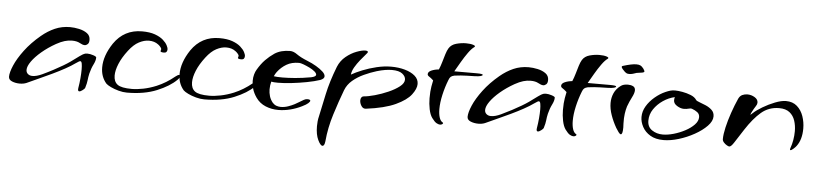

<svg xmlns="http://www.w3.org/2000/svg" viewBox="-42 -690 4824 1127"><g transform="rotate(5 2370.0 -126.5)"><path d="M428 16Q418 16 421 -3Q426 -32 428.5 -61.5Q431 -91 431 -113Q431 -134 428.5 -147.5Q426 -161 419 -161Q416 -161 410.5 -158Q405 -155 392 -146Q370 -130 335.5 -111Q301 -92 261 -73Q221 -54 183 -37Q145 -20 115 -6Q98 1 76 1Q51 1 30.5 -7.5Q10 -16 10 -34Q10 -59 28 -101Q46 -143 83 -192.5Q120 -242 175 -288Q212 -319 253 -337Q294 -355 342 -355Q367 -355 395 -349Q423 -343 442.5 -329Q462 -315 462 -290Q462 -272 453.5 -264.5Q445 -257 436 -257Q424 -257 406.5 -267Q389 -277 360 -277Q339 -277 317 -270.5Q295 -264 268 -249Q222 -223 186 -192.5Q150 -162 129.5 -133Q109 -104 109 -83Q109 -68 119.5 -59Q130 -50 146 -50Q171 -50 204 -65.5Q237 -81 267 -97Q329 -130 361.5 -153Q394 -176 411.5 -189.5Q429 -203 445 -208Q448 -209 456 -209Q472 -209 491.5 -202.5Q511 -196 510 -190Q510 -172 498 -148.5Q486 -125 478 -93Q473 -71 471.5 -53.5Q470 -36 461 -7Q460 -3 448 6.5Q436 16 428 16Z M707 -1Q684 -1 658 -8Q632 -15 611.5 -25Q591 -35 583 -43Q550 -81 550 -136Q550 -205 600 -280Q660 -367 765 -367Q811 -367 841.5 -356Q872 -345 890 -329Q908 -313 915.5 -298Q923 -283 923 -276Q923 -254 904 -254Q883 -254 883 -261Q883 -263 884.5 -266.5Q886 -270 886 -273Q886 -278 878.5 -286.5Q871 -295 865 -299Q843 -316 810 -316Q782 -316 751.5 -300Q721 -284 692 -246Q659 -203 643 -164Q627 -125 627 -95Q627 -59 649.5 -42Q672 -25 734 -25Q764 -25 801.5 -32.5Q839 -40 878 -56Q933 -79 983 -120Q997 -131 1003 -131Q1009 -131 1009 -124Q1009 -113 997 -102Q957 -62 883 -31.5Q809 -1 707 -1Z M1163 -1Q1140 -1 1114 -8Q1088 -15 1067.5 -25Q1047 -35 1039 -43Q1006 -81 1006 -136Q1006 -205 1056 -280Q1116 -367 1221 -367Q1267 -367 1297.5 -356Q1328 -345 1346 -329Q1364 -313 1371.5 -298Q1379 -283 1379 -276Q1379 -254 1360 -254Q1339 -254 1339 -261Q1339 -263 1340.5 -266.5Q1342 -270 1342 -273Q1342 -278 1334.5 -286.5Q1327 -295 1321 -299Q1299 -316 1266 -316Q1238 -316 1207.5 -300Q1177 -284 1148 -246Q1115 -203 1099 -164Q1083 -125 1083 -95Q1083 -59 1105.5 -42Q1128 -25 1190 -25Q1220 -25 1257.5 -32.5Q1295 -40 1334 -56Q1389 -79 1439 -120Q1453 -131 1459 -131Q1465 -131 1465 -124Q1465 -113 1453 -102Q1413 -62 1339 -31.5Q1265 -1 1163 -1Z M1601 23Q1561 23 1526 8.5Q1491 -6 1469 -37Q1451 -63 1444 -87.5Q1437 -112 1437 -134Q1437 -155 1442 -172.5Q1447 -190 1454 -201Q1475 -237 1498.5 -261Q1522 -285 1550 -304Q1587 -328 1641 -328Q1661 -328 1683 -312Q1705 -296 1747 -279Q1775 -268 1799.5 -253.5Q1824 -239 1839.5 -224.5Q1855 -210 1855 -197Q1855 -183 1832 -174Q1799 -163 1754 -154.5Q1709 -146 1664.5 -141Q1620 -136 1586 -136Q1560 -136 1546 -139Q1540 -117 1540 -93Q1540 -73 1546 -53Q1552 -33 1566 -16Q1576 -5 1588.5 -0.5Q1601 4 1614 4Q1636 4 1657.5 -3.5Q1679 -11 1695 -19.5Q1711 -28 1715 -31Q1735 -43 1745.5 -49Q1756 -55 1766 -55Q1784 -55 1784 -47Q1784 -42 1774 -32.5Q1764 -23 1739 -11Q1707 5 1671.5 14Q1636 23 1601 23ZM1609 -169Q1641 -169 1684 -172.5Q1727 -176 1777 -185Q1805 -191 1805 -202Q1805 -211 1792.5 -221.5Q1780 -232 1761.5 -241Q1743 -250 1725.5 -256.5Q1708 -263 1699 -263Q1656 -263 1625.5 -245Q1595 -227 1573 -198Q1566 -189 1558 -172Q1575 -169 1609 -169Z M1878 210Q1866 210 1851 178.5Q1836 147 1836 98Q1836 84 1837.5 69Q1839 54 1843 38Q1855 -18 1871 -93.5Q1887 -169 1922 -259Q1937 -296 1967 -320.5Q1997 -345 2029 -357Q2061 -369 2080 -369Q2096 -369 2096 -361Q2096 -358 2083.5 -344Q2071 -330 2054 -309Q2037 -288 2023.5 -265Q2010 -242 2008 -221Q2034 -236 2072.5 -251.5Q2111 -267 2155 -277.5Q2199 -288 2240 -288Q2284 -288 2321 -277.5Q2358 -267 2380.5 -247.5Q2403 -228 2403 -200Q2403 -172 2376.5 -137Q2350 -102 2286.5 -72.5Q2223 -43 2113 -29Q2096 -27 2086 -43Q2076 -59 2076 -75Q2076 -85 2080.5 -92Q2085 -99 2093 -100Q2120 -102 2159.5 -113Q2199 -124 2237.5 -141Q2276 -158 2301.5 -178Q2327 -198 2327 -219Q2327 -238 2307.5 -253.5Q2288 -269 2246 -269Q2228 -269 2206 -265.5Q2184 -262 2157 -254Q2121 -243 2084 -226Q2047 -209 2018 -184.5Q1989 -160 1976 -126Q1951 -60 1925.5 21Q1900 102 1893 182Q1890 210 1878 210Z M2554 26Q2546 26 2534 19.5Q2522 13 2506 -9Q2493 -27 2486.5 -59Q2480 -91 2480 -123Q2480 -165 2485 -193Q2490 -221 2492 -229Q2477 -243 2467 -249Q2457 -255 2457 -263Q2457 -277 2476.5 -285.5Q2496 -294 2520 -296Q2529 -317 2536 -341.5Q2543 -366 2550 -388.5Q2557 -411 2565 -424Q2579 -447 2608.5 -455Q2638 -463 2665 -463Q2692 -463 2708.5 -457.5Q2725 -452 2716 -445Q2700 -434 2681 -407.5Q2662 -381 2644 -350Q2626 -319 2611 -293H2743Q2779 -293 2779 -287Q2779 -277 2735 -275Q2678 -274 2651.5 -272Q2625 -270 2614 -268Q2600 -265 2593 -259Q2586 -253 2581 -239Q2564 -196 2553.5 -149.5Q2543 -103 2543 -65Q2543 -36 2549.5 -15.5Q2556 5 2569 12Q2572 13 2572 16Q2572 19 2567 22.5Q2562 26 2554 26Z M3130 16Q3120 16 3123 -3Q3128 -32 3130.5 -61.5Q3133 -91 3133 -113Q3133 -134 3130.5 -147.5Q3128 -161 3121 -161Q3118 -161 3112.5 -158Q3107 -155 3094 -146Q3072 -130 3037.5 -111Q3003 -92 2963 -73Q2923 -54 2885 -37Q2847 -20 2817 -6Q2800 1 2778 1Q2753 1 2732.5 -7.5Q2712 -16 2712 -34Q2712 -59 2730 -101Q2748 -143 2785 -192.5Q2822 -242 2877 -288Q2914 -319 2955 -337Q2996 -355 3044 -355Q3069 -355 3097 -349Q3125 -343 3144.5 -329Q3164 -315 3164 -290Q3164 -272 3155.5 -264.5Q3147 -257 3138 -257Q3126 -257 3108.5 -267Q3091 -277 3062 -277Q3041 -277 3019 -270.5Q2997 -264 2970 -249Q2924 -223 2888 -192.5Q2852 -162 2831.5 -133Q2811 -104 2811 -83Q2811 -68 2821.5 -59Q2832 -50 2848 -50Q2873 -50 2906 -65.5Q2939 -81 2969 -97Q3031 -130 3063.5 -153Q3096 -176 3113.5 -189.5Q3131 -203 3147 -208Q3150 -209 3158 -209Q3174 -209 3193.5 -202.5Q3213 -196 3212 -190Q3212 -172 3200 -148.5Q3188 -125 3180 -93Q3175 -71 3173.5 -53.5Q3172 -36 3163 -7Q3162 -3 3150 6.5Q3138 16 3130 16Z M3340 26Q3332 26 3320 19.5Q3308 13 3292 -9Q3279 -27 3272.5 -59Q3266 -91 3266 -123Q3266 -165 3271 -193Q3276 -221 3278 -229Q3263 -243 3253 -249Q3243 -255 3243 -263Q3243 -277 3262.5 -285.5Q3282 -294 3306 -296Q3315 -317 3322 -341.5Q3329 -366 3336 -388.5Q3343 -411 3351 -424Q3365 -447 3394.5 -455Q3424 -463 3451 -463Q3478 -463 3494.5 -457.5Q3511 -452 3502 -445Q3486 -434 3467 -407.5Q3448 -381 3430 -350Q3412 -319 3397 -293H3529Q3565 -293 3565 -287Q3565 -277 3521 -275Q3464 -274 3437.5 -272Q3411 -270 3400 -268Q3386 -265 3379 -259Q3372 -253 3367 -239Q3350 -196 3339.5 -149.5Q3329 -103 3329 -65Q3329 -36 3335.5 -15.5Q3342 5 3355 12Q3358 13 3358 16Q3358 19 3353 22.5Q3348 26 3340 26Z M3635 -367Q3625 -367 3620 -369.5Q3615 -372 3610 -376Q3604 -382 3596 -390.5Q3588 -399 3588 -405Q3588 -410 3594 -411Q3646 -427 3672 -427Q3688 -427 3696.5 -422.5Q3705 -418 3711 -410Q3713 -409 3718 -400.5Q3723 -392 3723 -390Q3723 -383 3706 -381Q3689 -379 3678 -377Q3667 -373 3656.5 -370Q3646 -367 3635 -367ZM3617 -10Q3611 -10 3603 -21Q3595 -32 3587 -45Q3567 -80 3554 -117Q3541 -154 3541 -188Q3541 -219 3553 -246Q3565 -273 3591 -292Q3606 -304 3634 -304Q3651 -304 3664 -297.5Q3677 -291 3677 -274Q3677 -258 3663.5 -232Q3650 -206 3639 -176Q3633 -157 3629.5 -132Q3626 -107 3627 -75Q3627 -68 3627.5 -62.5Q3628 -57 3628 -52Q3628 -29 3625 -19.5Q3622 -10 3617 -10Z M3869 2Q3822 2 3791 -16.5Q3760 -35 3744.5 -64Q3729 -93 3729 -122Q3729 -155 3747 -185.5Q3765 -216 3794.5 -241Q3824 -266 3856 -280Q3872 -287 3884.5 -290.5Q3897 -294 3912 -294Q3930 -294 3955.5 -289.5Q3981 -285 4005 -275.5Q4029 -266 4040 -249Q4043 -244 4060 -238Q4077 -232 4098 -223Q4119 -214 4134.5 -199.5Q4150 -185 4150 -162Q4150 -134 4122 -105Q4094 -76 4050 -51.5Q4006 -27 3958 -12.5Q3910 2 3869 2ZM3862 -30Q3891 -30 3926 -40Q3961 -50 3993 -67Q4025 -84 4045.5 -105.5Q4066 -127 4066 -150Q4066 -168 4052.5 -178.5Q4039 -189 4019 -196Q4012 -198 4000 -194.5Q3988 -191 3972 -191Q3953 -191 3932 -204Q3911 -217 3911 -236Q3911 -242 3912 -247Q3913 -252 3914 -255Q3878 -247 3845.5 -225Q3813 -203 3792 -172Q3771 -141 3771 -104Q3771 -67 3798.5 -48.5Q3826 -30 3862 -30Z M4257 6Q4253 6 4243 0.5Q4233 -5 4224.5 -14.5Q4216 -24 4216 -34Q4216 -62 4225.5 -103.5Q4235 -145 4251 -191.5Q4267 -238 4285 -278Q4293 -295 4307 -301.5Q4321 -308 4337 -308Q4360 -308 4380 -296Q4400 -284 4400 -265Q4400 -255 4393 -245Q4388 -238 4381 -225.5Q4374 -213 4369 -203Q4363 -191 4366 -191Q4367 -191 4376 -200Q4396 -219 4430.5 -239.5Q4465 -260 4502 -274.5Q4539 -289 4566 -289Q4606 -289 4631.5 -266.5Q4657 -244 4669 -209Q4681 -174 4681 -137Q4681 -71 4651 -32Q4647 -26 4635 -15Q4623 -4 4617 -4Q4614 -4 4614 -8Q4614 -10 4614.5 -12Q4615 -14 4616 -17Q4624 -39 4628.5 -65Q4633 -91 4633 -117Q4633 -150 4623.5 -179Q4614 -208 4591.5 -226Q4569 -244 4530 -244Q4469 -244 4424.5 -206Q4380 -168 4336 -100Q4302 -48 4285 -21Q4268 6 4257 6Z"/></g></svg>

Font: Grechen Fuemen
Style: Regular
Weight: 400
Designer: Robert E. Leuschke
Foundry: Robert E. Leuschke
Version: Version 1.010; ttfautohint (v1.8.3)